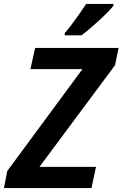

<svg xmlns="http://www.w3.org/2000/svg" viewBox="-43 -958 624 978"><path d="M-23 0 -6 -87 377 -606H112L136 -714H561L543 -626L158 -108H446L423 0ZM287 -790Q304 -809 323.5 -835Q343 -861 362 -888Q381 -915 396 -938H535V-929Q525 -916 505.5 -896Q486 -876 462 -854Q438 -832 414.5 -812Q391 -792 372 -778H287Z"/></svg>

Font: Noto Sans Display SemiBold
Style: Italic
Weight: 600
Italic angle: -12°
Designer: Monotype Design Team
Foundry: Monotype Imaging Inc.
Version: Version 2.003